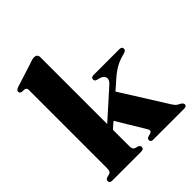

<svg xmlns="http://www.w3.org/2000/svg" viewBox="-206 -879 1009 1009"><g transform="rotate(-45 299.0 -374.5)"><path d="M44.5 0Q25.5 0 25.5 -15.5Q25.5 -26 39 -31L58 -36Q71.5 -40.5 71.5 -63.5V-646Q71.5 -662.5 59 -664.5L37 -666Q25 -669 25 -680Q25 -691 41.5 -697L173 -739Q187.5 -744.5 195.8 -746.8Q204 -749 212 -749Q236 -749 236 -725V-229L390.5 -367.5Q411 -386 406.5 -403.2Q402 -420.5 377.5 -427.5L360.5 -432Q348.5 -436 348.5 -446.5Q348.5 -462 367.5 -462H559Q578.5 -462 578.5 -447Q578.5 -440.5 574 -436Q569.5 -431.5 556 -428Q522.5 -420 494.5 -404.5Q466.5 -389 434.5 -360.5L387.5 -319L549.5 -61Q557.5 -49 564.8 -43Q572 -37 583 -32.5Q598 -23.5 598 -14Q598 0 579.5 0H348.5Q331 0 331 -15Q331 -24.5 342 -29L358 -33.5Q369 -36.5 371 -43.2Q373 -50 364 -64.5L271.5 -217.5L236 -186.5V-63.5Q236 -41 250 -36L268.5 -31Q279.5 -26 279.5 -16Q279.5 0 259.5 0Z"/></g></svg>

Font: Fraunces 72pt S000
Style: Bold
Weight: 700
Version: Version 1.000; ttfautohint (v1.8.3)